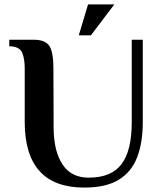

<svg xmlns="http://www.w3.org/2000/svg" viewBox="-20 -840 734 870"><path d="M362 10Q92 10 92 -288V-530Q92 -573 81 -600Q70 -627 31 -630H22V-660H132Q185 -660 203.5 -632Q222 -604 222 -530L223 -258Q224 -154 263.5 -94.5Q303 -35 382 -35Q484 -35 530.5 -96Q577 -157 577 -288V-660H627V-288Q627 -194 601.5 -127.5Q576 -61 518 -25.5Q460 10 362 10ZM337 -680 379 -820H498L392 -680Z"/></svg>

Font: El Messiri
Style: Bold
Weight: 700
Designer: Mohamed Gaber
Foundry: Kief Type Foundry
Version: Version 2.020; ttfautohint (v1.8.3)